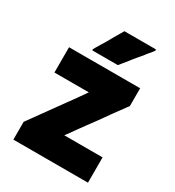

<svg xmlns="http://www.w3.org/2000/svg" viewBox="-174 -813 842 925"><g transform="rotate(30 247.0 -350.0)"><path d="M414.1 -693.4Q410.2 -688.5 406.2 -683.6Q402.3 -678.7 397.5 -673.8Q389.6 -663.1 380.9 -652.3Q372.1 -641.6 363.3 -631.8Q354.5 -621.1 345.7 -610.4Q336.9 -599.6 329.1 -588.9Q321.3 -580.1 314.5 -571.3Q306.6 -561.5 299.8 -552.7Q298.8 -552.7 297.9 -552.7Q295.9 -552.7 294.9 -552.7Q281.2 -552.7 266.6 -552.7Q252.9 -552.7 238.3 -552.7Q228.5 -552.7 219.7 -552.7Q210 -552.7 200.2 -552.7Q189.5 -552.7 178.7 -552.7Q168.9 -552.7 158.2 -552.7Q157.2 -554.7 156.2 -556.6Q158.2 -560.5 162.1 -568.4Q171.9 -584 180.7 -599.6Q189.5 -615.2 199.2 -629.9Q205.1 -640.6 210.9 -651.4Q217.8 -662.1 223.6 -672.9Q229.5 -682.6 234.4 -691.4Q240.2 -701.2 245.1 -710Q247.1 -710 248 -710Q250 -710 251 -710Q268.6 -710 286.1 -710Q303.7 -710 321.3 -710Q334 -710 345.7 -710Q357.4 -710 370.1 -710Q381.8 -710 394.5 -710Q407.2 -710 419.9 -710Q420.9 -708 421.9 -704.1Q419.9 -701.2 414.1 -693.4ZM244.1 -369.1Q226.6 -369.1 209 -369.1Q190.4 -369.1 172.9 -369.1Q157.2 -369.1 141.6 -369.1Q126 -369.1 110.4 -369.1Q95.7 -369.1 81.1 -369.1Q67.4 -369.1 52.7 -369.1Q52.7 -371.1 52.7 -374Q52.7 -377 52.7 -378.9Q52.7 -392.6 52.7 -406.2Q52.7 -419.9 52.7 -433.6Q52.7 -443.4 52.7 -453.1Q52.7 -461.9 52.7 -471.7Q52.7 -481.4 52.7 -491.2Q52.7 -500 52.7 -509.8Q55.7 -509.8 57.6 -509.8Q60.5 -509.8 63.5 -509.8Q105.5 -509.8 148.4 -509.8Q190.4 -509.8 233.4 -509.8Q262.7 -509.8 292 -509.8Q321.3 -509.8 350.6 -509.8Q375 -509.8 399.4 -509.8Q423.8 -509.8 448.2 -509.8Q448.2 -507.8 448.2 -504.9Q448.2 -502.9 448.2 -500Q448.2 -490.2 448.2 -480.5Q448.2 -470.7 448.2 -460.9Q448.2 -454.1 448.2 -447.3Q448.2 -440.4 448.2 -433.6Q448.2 -428.7 448.2 -422.9Q448.2 -417 448.2 -411.1Q447.3 -410.2 447.3 -409.2Q446.3 -409.2 446.3 -408.2Q421.9 -375 397.5 -341.8Q374 -308.6 349.6 -274.4Q333 -252 316.4 -229.5Q299.8 -206.1 283.2 -183.6Q274.4 -169.9 264.6 -157.2Q254.9 -144.5 245.1 -130.9Q265.6 -130.9 286.1 -130.9Q306.6 -130.9 327.1 -130.9Q344.7 -130.9 361.3 -130.9Q378.9 -130.9 396.5 -130.9Q412.1 -130.9 426.8 -130.9Q442.4 -130.9 458 -130.9Q458 -128.9 458 -126Q458 -123 458 -121.1Q458 -107.4 458 -93.8Q458 -80.1 458 -66.4Q458 -56.6 458 -46.9Q458 -38.1 458 -28.3Q458 -18.6 458 -8.8Q458 0 458 9.8Q455.1 9.8 453.1 9.8Q450.2 9.8 448.2 9.8Q403.3 9.8 358.4 9.8Q313.5 9.8 268.6 9.8Q237.3 9.8 207 9.8Q175.8 9.8 145.5 9.8Q120.1 9.8 93.8 9.8Q68.4 9.8 43 9.8Q43 7.8 43 4.9Q43 2.9 43 0Q43 -9.8 43 -19.5Q43 -29.3 43 -39.1Q43 -45.9 43 -52.7Q43 -59.6 43 -66.4Q43 -71.3 43 -77.1Q43 -83 43 -88.9Q43.9 -89.8 43.9 -90.8Q43.9 -90.8 44.9 -91.8Q69.3 -125 92.8 -158.2Q117.2 -191.4 140.6 -224.6Q157.2 -248 173.8 -270.5Q190.4 -293.9 207 -316.4Q211.9 -324.2 217.8 -332Q222.7 -338.9 228.5 -346.7Q232.4 -352.5 236.3 -358.4Q240.2 -363.3 244.1 -369.1Z"/></g></svg>

Font: LeFont
Style: Bold
Weight: 800
Designer: Leryon MEDIA
Version: Version 1.0